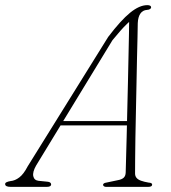

<svg xmlns="http://www.w3.org/2000/svg" viewBox="-48 -727 666 747"><path d="M92.5 -83Q78 -57.5 81.5 -41.5Q85 -25.5 102 -23.5L137 -20Q144 -19.5 147.5 -16.5Q151 -13.5 151 -9.5Q151 -5 146.8 -2.5Q142.5 0 134.5 0H-7Q-17.5 0 -22.8 -2.8Q-28 -5.5 -28 -11Q-28 -15.5 -22.2 -18.2Q-16.5 -21 -7 -22.5Q10.5 -24 27.2 -36.8Q44 -49.5 59.5 -79.5L373 -583.5Q422 -648 458.2 -677.5Q494.5 -707 525 -707Q532.5 -707 536.2 -704.8Q540 -702.5 540 -698.5Q540 -695 536 -692Q532 -689 524 -688.5Q507.5 -687.5 498.2 -674.2Q489 -661 488 -637Q488 -618.5 487 -582.5Q486 -546.5 485 -499Q484 -451.5 483 -398.2Q482 -345 480.8 -291.8Q479.5 -238.5 478.8 -190.8Q478 -143 477.8 -106.8Q477.5 -70.5 477.5 -52Q477.5 -42 483.2 -35Q489 -28 501 -23.8Q513 -19.5 530.5 -16.5Q544 -16 544 -8.5Q544 -5 540.5 -2.5Q537 0 529 0H364Q360 0 356.5 -2.2Q353 -4.5 353 -8Q353 -11 356 -13.2Q359 -15.5 363 -16L410.5 -26Q425 -28.5 432.8 -35.2Q440.5 -42 441 -55.5Q441.5 -74 442.5 -110.5Q443.5 -147 444.8 -195.2Q446 -243.5 447.2 -297.8Q448.5 -352 449.8 -406.5Q451 -461 452 -509.8Q453 -558.5 453.8 -596.2Q454.5 -634 454.5 -653.5L462.5 -648.5Q456.5 -644 445.5 -633.5Q434.5 -623 420.5 -607.2Q406.5 -591.5 389.5 -570.5ZM174 -239 188 -256H467L465 -239Z"/></svg>

Font: Fraunces Thin
Style: Italic
Weight: 250
Italic angle: -16°
Version: Version 1.000;[b76b70a41]